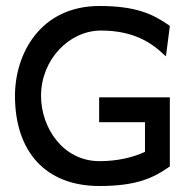

<svg xmlns="http://www.w3.org/2000/svg" viewBox="-20 -610 617 641"><path d="M30 -290C30 -105 131 11 312 11C434 11 491 -15 545 -53L547 -54V-285H311V-202H464V-103C425 -85 374 -72 312 -72C190 -72 117 -184 117 -290C117 -411 211 -508 317 -508C421 -508 482 -471 527 -428L534 -422L547 -523L545 -525C491 -563 434 -590 312 -590C116 -590 30 -432 30 -290Z"/></svg>

Font: Charger Sport
Style: SeBdExt
Weight: 600
Designer: Jasper
Foundry: Cannot Into Space Fonts
Version: Version 1.1